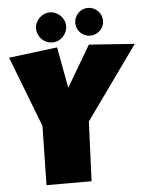

<svg xmlns="http://www.w3.org/2000/svg" viewBox="-59 -913 770 982"><g transform="rotate(-5 326.0 -422.5)"><path d="M652.3 -661.1 383.8 -286.1 371.1 19.5H139.6L145.5 -284.2L5.9 -646.5L254.9 -677.7L293.9 -466.8L418 -677.7ZM501 -793.9Q501 -778.8 495.4 -765.9Q489.7 -752.9 480 -743.4Q470.2 -733.9 457 -728.3Q443.8 -722.7 428.7 -722.7Q414.6 -722.7 401.6 -728.3Q388.7 -733.9 379.2 -743.4Q369.6 -752.9 364 -765.9Q358.4 -778.8 358.4 -793.9Q358.4 -808.6 364 -821.5Q369.6 -834.5 379.2 -844.2Q388.7 -854 401.6 -859.6Q414.6 -865.2 428.7 -865.2Q443.8 -865.2 457 -859.6Q470.2 -854 480 -844.2Q489.7 -834.5 495.4 -821.5Q501 -808.6 501 -793.9ZM310.5 -783.2Q310.5 -767.1 304.4 -752.9Q298.3 -738.8 287.8 -728Q277.3 -717.3 263.2 -711.2Q249 -705.1 233.4 -705.1Q217.3 -705.1 203.1 -711.2Q189 -717.3 178.7 -728Q168.5 -738.8 162.4 -752.9Q156.2 -767.1 156.2 -783.2Q156.2 -798.3 162.4 -812Q168.5 -825.7 178.7 -836.2Q189 -846.7 203.1 -853Q217.3 -859.4 233.4 -859.4Q249 -859.4 263.2 -853Q277.3 -846.7 287.8 -836.2Q298.3 -825.7 304.4 -812Q310.5 -798.3 310.5 -783.2Z"/></g></svg>

Font: Luckiest Guy
Style: Regular
Weight: 400
Designer: Astigmatic (AOETI)
Foundry: Astigmatic (AOETI)
Version: Version 1.000